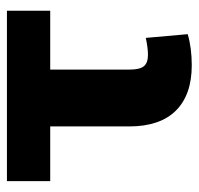

<svg xmlns="http://www.w3.org/2000/svg" viewBox="-30 -538 578 559"><g transform="rotate(-90 259.5 -259.0)"><path d="M507.3 -402.3H335.9V-171.4Q335.9 -141.6 345.7 -129.6Q355.5 -117.7 378.9 -117.7Q398.4 -117.7 428.2 -124L439 -2Q398.9 9.8 348.6 9.8Q262.2 9.8 216.3 -36.6Q170.4 -83 170.4 -172.4V-402.3H11.2V-528.3H507.3Z"/></g></svg>

Font: Sadagaat-English
Style: Regular
Weight: 900
Designer: Ahmed alsheikh
Foundry: Ahmed alsheikh Design
Version: Version 2.137;January 17, 2018;FontCreator 11.0.0.2408 64-bi